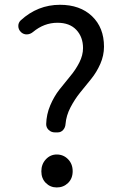

<svg xmlns="http://www.w3.org/2000/svg" viewBox="-20 -782 514 814"><path d="M257.8 -255.9Q256.8 -241.2 247.6 -231Q238.3 -220.7 224.6 -220.7H212.9Q197.3 -220.7 186.5 -231Q175.8 -241.2 175.8 -255.9Q176.8 -296.9 192.9 -335Q209 -373 231.9 -402.3Q254.9 -431.6 277.8 -459Q300.8 -486.3 316.4 -517.1Q332 -547.9 332 -578.1Q332 -625 303.7 -655.3Q275.4 -685.5 223.6 -685.5Q167 -685.5 120.1 -646.5Q108.4 -636.7 94.2 -636.2Q80.1 -635.7 69.3 -645.5L68.4 -646.5Q57.6 -657.2 57.6 -671.9Q57.6 -685.5 67.4 -695.3Q139.6 -761.7 234.4 -761.7Q319.3 -761.7 370.1 -713.4Q420.9 -665 420.9 -584Q420.9 -546.9 405.3 -511.2Q389.6 -475.6 366.2 -446.8Q342.8 -418 319.8 -389.6Q296.9 -361.3 278.8 -326.7Q260.7 -292 257.8 -255.9ZM220.7 12.7Q193.4 12.7 174.3 -6.3Q155.3 -25.4 155.3 -55.7Q155.3 -85.9 174.3 -106.4Q193.4 -127 220.7 -127Q249 -127 268.6 -106.9Q288.1 -86.9 288.1 -56.2Q288.1 -25.4 268.6 -6.3Q249 12.7 220.7 12.7Z"/></svg>

Font: Gen Jyuu GothicL Regular
Style: Regular
Weight: 400
Designer: [Source Han Sans]
Ryoko NISHIZUKA  (kana & ideographs); Paul D. Hunt (Latin, Greek & Cyrillic); Wenlong ZHANG  (bopomofo
Version: Version 1.002.20150607